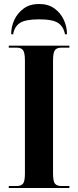

<svg xmlns="http://www.w3.org/2000/svg" viewBox="-20 -943 391 963"><path d="M24 0V-10H64Q86 -10 95.5 -22Q105 -34 105 -73V-639Q105 -679 95.5 -691.5Q86 -704 64 -704H24V-714H328V-704H288Q265 -704 255.5 -691.5Q246 -679 246 -639V-73Q246 -34 255.5 -22Q265 -10 288 -10H328V0ZM36 -771Q36 -809 52 -843.5Q68 -878 99 -900.5Q130 -923 176 -923Q222 -923 253 -900.5Q284 -878 300 -843.5Q316 -809 316 -771H306Q299 -809 272 -827.5Q245 -846 176 -846Q107 -846 79.5 -827.5Q52 -809 46 -771Z"/></svg>

Font: Noto Serif Display Condensed
Style: Bold
Weight: 700
Width: 3
Designer: Monotype Design Team
Foundry: Monotype Imaging Inc.
Version: Version 2.009